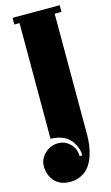

<svg xmlns="http://www.w3.org/2000/svg" viewBox="-171 -717 585 1008"><g transform="rotate(-15 121.5 -213.0)"><path d="M228 -631.8V24.9Q228 54.2 224.4 81.8Q220.7 109.4 210.7 139.4Q200.7 169.4 184.8 191.4Q168.9 213.4 141.8 227.8Q114.7 242.2 80.1 242.2Q24.4 242.2 -4.9 209Q-34.2 175.8 -34.2 126Q-34.2 88.9 -3.9 59.3Q26.4 29.8 68.8 29.8Q106 29.8 133.5 56.6Q161.1 83.5 161.1 126L175.8 123Q175.8 109.9 172.4 95Q168.9 80.1 159.2 62.3Q149.4 44.4 134.8 30.3Q120.1 16.1 94.7 6.6Q69.3 -2.9 37.1 -2.9V-631.8H8.8V-668H265.1V-631.8Z"/></g></svg>

Font: Lletraferida
Style: Heavy
Weight: 900
Designer: Josep Patau Bellart
Foundry: Josep Patau Bellart
Version: Version 1.000